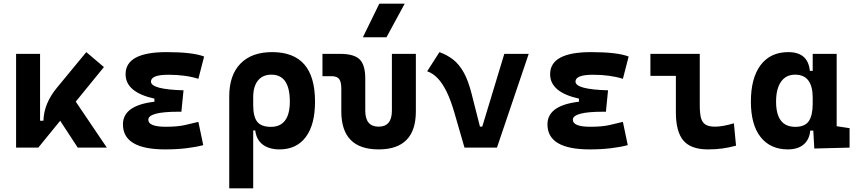

<svg xmlns="http://www.w3.org/2000/svg" viewBox="-20 -815 4728 1060"><path d="M191.4 0 172.9 -148.4H219.7Q221.2 -197.3 240.2 -242.9Q259.3 -288.6 294.9 -331.5L456.5 -527.3L553.7 -444.8ZM68.8 0V-517.6H201.2V-52.2L191.4 0ZM409.2 0 259.8 -228.5 369.1 -296.9 569.8 0Z M891.6 9.8Q658.7 9.8 658.7 -128.4Q658.7 -241.2 859.9 -255.9L993.2 -316.4L981.4 -198.2H965.8Q798.8 -198.2 798.8 -153.8Q798.8 -115.2 895.5 -115.2Q959 -115.2 1000.7 -124.5Q1042.5 -133.8 1075.2 -142.1L1102.1 -13.7Q1061.5 -2.9 1008.5 3.4Q955.6 9.8 891.6 9.8ZM832.5 -210.4V-270.5Q673.3 -305.7 673.3 -405.3Q673.3 -527.3 899.4 -527.3Q1043.9 -527.3 1106.9 -502.9L1075.2 -379.9Q1004.4 -402.3 910.2 -402.3Q813.5 -402.3 813.5 -364.7Q813.5 -321.3 993.2 -316.4L981.4 -198.2Z M1523.4 9.8Q1466.3 9.8 1430.9 -16.6Q1395.5 -43 1389.2 -94.7H1336.4L1377.9 -234.9Q1377.9 -171.4 1399.9 -143.1Q1421.9 -114.7 1476.1 -114.7Q1527.3 -114.7 1553.7 -149.7Q1580.1 -184.6 1580.1 -253.9Q1580.1 -328.6 1554.7 -365.7Q1529.3 -402.8 1478.5 -402.8Q1430.2 -402.8 1404.1 -370.4Q1377.9 -337.9 1377.9 -278.8L1245.6 -283.2Q1245.6 -399.9 1307.4 -463.6Q1369.1 -527.3 1482.4 -527.3Q1601.1 -527.3 1660.2 -459.2Q1719.2 -391.1 1719.2 -253.9Q1719.2 -126.5 1668 -58.3Q1616.7 9.8 1523.4 9.8ZM1245.6 224.6V-283.2H1377.9V224.6Z M2070.3 9.8Q1864.3 9.8 1864.3 -200.2V-326.2Q1864.3 -363.8 1852.1 -379.2Q1839.8 -394.5 1809.6 -394.5H1760.3V-517.6H1857.9Q1934.6 -517.6 1965.6 -487.1Q1996.6 -456.5 1996.6 -380.9V-204.1Q1996.6 -115.7 2070.3 -115.7Q2143.6 -115.7 2143.6 -204.1V-517.6H2275.9V-200.2Q2275.9 9.8 2070.3 9.8ZM1983.4 -609.4 2074.2 -794.9H2214.4L2113.8 -609.4Z M2544.4 0 2626 -116.2H2642.6L2764.2 -517.6H2898.9L2723.6 0ZM2544.4 0 2489.3 -190.4Q2469.2 -260.7 2446 -308.1Q2422.9 -355.5 2396 -383.3Q2369.1 -411.1 2338.4 -421.4L2406.2 -527.3Q2448.7 -511.7 2481.7 -486.1Q2514.6 -460.4 2539.8 -415.8Q2564.9 -371.1 2583.5 -297.9L2649.4 -38.6Z M3235.4 9.8Q3002.4 9.8 3002.4 -128.4Q3002.4 -241.2 3203.6 -255.9L3336.9 -316.4L3325.2 -198.2H3309.6Q3142.6 -198.2 3142.6 -153.8Q3142.6 -115.2 3239.3 -115.2Q3302.7 -115.2 3344.5 -124.5Q3386.2 -133.8 3418.9 -142.1L3445.8 -13.7Q3405.3 -2.9 3352.3 3.4Q3299.3 9.8 3235.4 9.8ZM3176.3 -210.4V-270.5Q3017.1 -305.7 3017.1 -405.3Q3017.1 -527.3 3243.2 -527.3Q3387.7 -527.3 3450.7 -502.9L3418.9 -379.9Q3348.1 -402.3 3253.9 -402.3Q3157.2 -402.3 3157.2 -364.7Q3157.2 -321.3 3336.9 -316.4L3325.2 -198.2Z M3888.7 9.8Q3794.4 9.8 3752.9 -39.1Q3711.4 -87.9 3711.4 -195.3V-517.6H3843.3V-232.9Q3843.3 -191.9 3849.5 -166Q3855.8 -140.1 3874 -127.9Q3892.2 -115.7 3927.7 -115.7Q3968.8 -115.7 4031.7 -134.3L4043.5 -10.7Q4003.4 0 3967 4.9Q3930.7 9.8 3888.7 9.8ZM3570.8 -396V-517.6H3734.4V-396Z M4330.1 9.8Q4232.9 9.8 4179.2 -58.3Q4125.5 -126.5 4125.5 -253.9Q4125.5 -384.3 4179.4 -455.8Q4233.4 -527.3 4332 -527.3Q4386.2 -527.3 4416 -501.7Q4445.8 -476.1 4451.2 -423.8H4497.1L4466.8 -274.9Q4466.8 -338.9 4442.6 -370.8Q4418.5 -402.8 4369.6 -402.8Q4319.3 -402.8 4292 -364Q4264.6 -325.2 4264.6 -253.9Q4264.6 -114.7 4370.6 -114.7Q4424.3 -114.7 4445.6 -146.7Q4466.8 -178.7 4466.8 -242.7V-267.1L4502 -93.8H4453.1Q4450.2 -59.6 4434.1 -36.4Q4418 -13.2 4391.6 -1.7Q4365.2 9.8 4330.1 9.8ZM4475.6 4.9 4466.8 -151.9V-254.4H4599.1V-118.2L4670.4 -107.4V0ZM4466.8 -211.4V-517.6H4599.1V-212.4Z"/></svg>

Font: Cascadia Code PL
Style: Regular
Weight: 400
Monospace: yes
Designer: Aaron Bell
Foundry: Saja Typeworks
Version: Version 2102.003